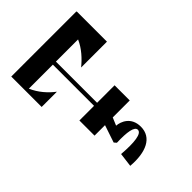

<svg xmlns="http://www.w3.org/2000/svg" viewBox="-277 -855 1335 1335"><g transform="rotate(-45 391.0 -187.0)"><path d="M458 -401H712V-699H707V-700H70V-401H220C172 -437 124 -490 97 -554H333V-149H189V0H292L249 128L264 145C366 141 431 152 431 184C431 221 353 231 229 221L216 324C361 336 461 291 461 184C461 89 387 60 344 57L368 0H535V-149H363V-554H581C554 -492 506 -440 458 -401Z"/></g></svg>

Font: Space Cowgirl Bold
Style: Regular
Weight: 700
Designer: Valery Marier
Foundry: Valery Marier
Version: Version 1.000;hotconv 1.0.109;makeotfexe 2.5.65596